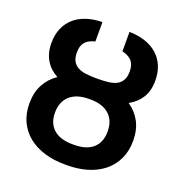

<svg xmlns="http://www.w3.org/2000/svg" viewBox="-134 -852 924 978"><g transform="rotate(20 328.5 -363.5)"><path d="M336.6 -457.4Q366.5 -457.4 391.5 -460.6Q416.5 -463.8 434.5 -473.5Q452.4 -483.3 462.4 -501.2Q472.3 -519.2 472.3 -548.3Q472.3 -584.5 455.1 -604Q437.9 -623.6 402.3 -632.1V-737.2Q448.9 -736.5 487.2 -723.9Q525.6 -711.3 552.9 -687.5Q580.3 -663.7 595.5 -628.9Q610.8 -594.1 610.8 -548.3Q610.8 -492.9 587.2 -455.4Q563.6 -418 522 -395.6Q563.6 -367.5 586.5 -324.4Q609.4 -281.2 609.7 -222.7Q609.7 -166.2 589.1 -122.9Q568.5 -79.5 532 -50.1Q495.4 -20.6 445 -5.3Q394.5 9.9 334.5 9.9H323.9Q263.8 9.9 213.1 -5.3Q162.3 -20.6 125.5 -49.9Q88.8 -79.2 68.2 -122.3Q47.6 -165.5 47.6 -221.2Q47.6 -280.2 70.7 -323.7Q93.8 -367.2 135.7 -395.6Q115.1 -406.6 98.9 -421.5Q82.7 -436.4 71.4 -455.3Q60 -474.1 53.8 -497.3Q47.6 -520.6 47.6 -548.3Q47.6 -594.1 62.9 -629.1Q78.1 -664.1 105.5 -687.9Q132.8 -711.6 171.2 -724.1Q209.5 -736.5 255.7 -737.2V-632.1Q220.2 -623.6 203.1 -604Q186.1 -584.5 186.1 -548.3Q186.1 -518.8 196 -500.9Q206 -483 223.9 -473.4Q241.8 -463.8 266.5 -460.6Q291.2 -457.4 320.7 -457.4ZM323.9 -345.9Q292.6 -345.9 267 -337.9Q241.5 -329.9 223.5 -314.3Q205.6 -298.7 195.8 -275.4Q186.1 -252.1 186.1 -221.2Q186.1 -191.1 195.8 -168.3Q205.6 -145.6 223.7 -130.3Q241.8 -115.1 267.2 -107.6Q292.6 -100.1 323.9 -100.1H334.5Q365.8 -100.1 391 -107.6Q416.2 -115.1 434.1 -130.3Q452.1 -145.6 461.6 -168.5Q471.2 -191.4 471.2 -222.7Q471.2 -253.2 461.6 -276.1Q452.1 -299 434.1 -314.6Q416.2 -330.3 391 -338.1Q365.8 -345.9 334.5 -345.9Z"/></g></svg>

Font: Interop SemBd
Style: Regular
Weight: 600
Designer: Rasmus Andersson, Google, Jang Haemin
Foundry: jhaemin
Version: Version 1.008